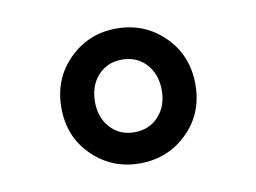

<svg xmlns="http://www.w3.org/2000/svg" viewBox="-47 -842 594 445"><g transform="rotate(-10 250.0 -619.5)"><path d="M250 -460.9Q184.6 -460.9 138.7 -505.9Q92.8 -550.8 92.8 -619.1Q92.8 -687.5 138.7 -732.9Q184.6 -778.3 250 -778.3Q316.4 -778.3 362.3 -732.9Q408.2 -687.5 408.2 -619.1Q408.2 -550.8 362.3 -505.9Q316.4 -460.9 250 -460.9ZM250 -534.2Q285.2 -534.2 307.1 -558.1Q329.1 -582 329.1 -619.1Q329.1 -657.2 307.1 -681.2Q285.2 -705.1 250 -705.1Q215.8 -705.1 193.8 -681.2Q171.9 -657.2 171.9 -619.1Q171.9 -582 193.8 -558.1Q215.8 -534.2 250 -534.2Z"/></g></svg>

Font: GenEi Gothic M Regular
Style: Bold
Weight: 700
Designer: o_tamon (Modified); [Source Han Sans]
Ryoko NISHIZUKA  (kana & ideographs); Paul D. Hunt (Latin, Greek & Cyrillic); Wenl
Version: Version 1.1a;Original Version 1.004